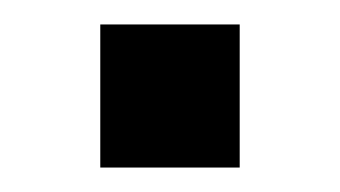

<svg xmlns="http://www.w3.org/2000/svg" viewBox="-20 -137 278 157"><path d="M62 0V-117H176V0Z"/></svg>

Font: Nunitoga
Style: Medium
Weight: 500
Designer: Vernon Adams
Foundry: Vernon Adams
Version: Version 1.0